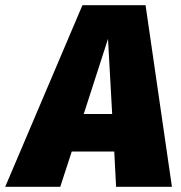

<svg xmlns="http://www.w3.org/2000/svg" viewBox="-83 -716 692 736"><path d="M362 0 355 -135H192L148 0H-63L233 -696H475L576 0ZM238 -279H347L331 -567Z"/></svg>

Font: Fira Sans Black
Style: Italic
Weight: 900
Italic angle: -8°
Designer: Carrois Corporate & Edenspiekermann AG
Foundry: Carrois Corporate GbR & Edenspiekermann AG
Version: Version 4.203